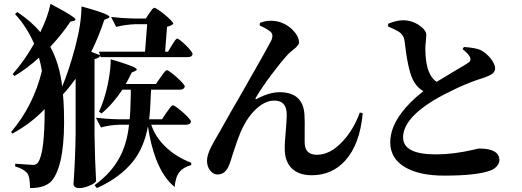

<svg xmlns="http://www.w3.org/2000/svg" viewBox="-20 -876 2680 985"><path d="M134 89C193 89 232 73 253 42C295 -20 313 -136 308 -307C307 -345 305 -373 303 -392C322 -412 344 -439 368 -472V-191C367 -104 363 -17 357 69C357 80 369 89 385 89C402 89 420 85 440 76C457 69 468 61 473 54C469 -20 466 -98 465 -181V-573C480 -576 489 -581 494 -590L496 -583H944C958 -583 966 -588 968 -599C968 -614 901 -678 889 -678C885 -678 878 -670 869 -655C866 -650 863 -647 862 -644L842 -611H827L837 -739C852 -742 862 -747 869 -754C869 -769 785 -836 772 -836C767 -836 760 -829 751 -815C749 -812 747 -809 746 -808L728 -781H670C623 -782 583 -785 550 -789L576 -738C612 -747 646 -751 678 -752H735L724 -611H488L493 -593L448 -610C475 -665 497 -719 515 -774L534 -782C545 -787 544 -792 531 -799C513 -809 469 -824 398 -843C398 -784 387 -714 365 -631C343 -550 321 -484 299 -432C290 -511 269 -579 238 -636C279 -680 314 -723 341 -765L359 -769C370 -772 370 -778 358 -787C342 -800 302 -823 239 -856C230 -812 213 -764 187 -711C156 -748 117 -782 69 -814L57 -804C98 -760 130 -709 155 -652C122 -594 86 -542 45 -496L54 -486C97 -511 139 -543 180 -580C186 -559 191 -536 195 -512C166 -393 113 -288 37 -199L44 -191C107 -225 162 -267 209 -316V-308C209 -165 198 -77 176 -44C171 -35 162 -30 149 -30C119 -32 89 -34 58 -36V-22C84 -15 104 -4 118 10C129 23 134 49 134 89ZM477 89C559 52 621 5 664 -50C701 -97 726 -157 739 -228C748 -165 762 -109 781 -59C806 5 837 52 876 83C879 49 887 23 901 6C914 -10 934 -22 961 -29V-41C907 -62 862 -90 825 -127C792 -160 769 -196 756 -236H934C949 -236 957 -241 960 -252C960 -267 880 -336 867 -336C862 -336 854 -327 842 -309C839 -305 836 -302 835 -300L811 -264H745C749 -292 752 -336 754 -396C755 -405 755 -411 755 -416H902C917 -416 925 -421 928 -432C928 -447 849 -516 836 -516C831 -516 823 -507 811 -489C808 -485 805 -482 804 -480L780 -445H625C632 -458 643 -477 656 -504L674 -512C685 -517 684 -522 672 -529C655 -538 614 -553 548 -572C549 -516 532 -423 511 -362C504 -341 497 -322 488 -303L501 -294C540 -326 575 -367 608 -416H651C651 -410 651 -402 651 -391C650 -333 648 -291 645 -264H590C544 -265 505 -268 472 -272L498 -222C529 -231 560 -235 590 -236H642C635 -171 619 -116 594 -69C565 -15 522 33 465 74Z M1579 23C1648 23 1706 -2 1751 -52C1801 -107 1831 -188 1841 -295L1826 -299C1805 -241 1776 -192 1739 -152C1696 -105 1652 -82 1606 -82C1564 -82 1543 -103 1543 -146C1543 -157 1543 -172 1543 -191C1544 -234 1543 -267 1542 -288C1537 -365 1494 -403 1414 -403C1380 -403 1341 -392 1298 -369C1291 -365 1289 -367 1292 -374C1329 -439 1411 -547 1458 -598C1465 -605 1474 -613 1487 -623C1505 -637 1514 -649 1514 -658C1514 -679 1503 -701 1480 -724C1455 -748 1426 -763 1392 -768C1365 -772 1339 -769 1314 -759L1312 -745C1336 -735 1355 -724 1368 -713C1379 -703 1380 -689 1373 -671C1359 -643 1302 -541 1201 -365C1172 -316 1153 -282 1143 -264C1135 -249 1123 -229 1108 -202C1085 -163 1069 -135 1061 -118C1048 -91 1042 -69 1042 -52C1042 -33 1047 -17 1056 -4C1067 11 1080 19 1097 19C1125 19 1145 1 1158 -36C1162 -47 1168 -64 1175 -88C1190 -135 1203 -171 1213 -195C1232 -240 1255 -277 1284 -307C1318 -342 1352 -360 1387 -360C1430 -360 1451 -336 1451 -287C1451 -268 1449 -240 1446 -203C1442 -162 1440 -129 1441 -106C1442 -66 1454 -35 1477 -12C1501 11 1535 23 1579 23Z M2259 25C2372 25 2451 16 2498 -2C2523 -11 2542 -34 2542 -54C2542 -94 2507 -114 2438 -114C2435 -114 2425 -112 2409 -108C2342 -92 2277 -84 2216 -84C2104 -84 2048 -113 2048 -171C2048 -234 2100 -297 2204 -361C2241 -383 2284 -405 2333 -428C2380 -449 2422 -465 2459 -476C2482 -484 2497 -491 2506 -498C2515 -505 2520 -514 2520 -525C2520 -556 2483 -600 2446 -619C2429 -627 2401 -632 2360 -635L2353 -624C2354 -623 2356 -621 2359 -619C2377 -604 2388 -591 2392 -581C2396 -569 2393 -560 2382 -554C2375 -549 2353 -535 2316 -514C2274 -489 2242 -469 2220 -456C2202 -468 2189 -486 2180 -509C2168 -538 2162 -579 2162 -630C2162 -639 2163 -651 2165 -666C2166 -680 2167 -690 2167 -697C2167 -713 2155 -729 2131 -746C2106 -763 2078 -772 2048 -772C2025 -772 2000 -766 1971 -754V-740C1995 -730 2013 -721 2025 -714C2042 -703 2052 -688 2055 -669C2066 -572 2080 -506 2096 -472C2108 -445 2127 -423 2152 -408C2105 -372 2068 -335 2039 -296C2001 -245 1982 -195 1982 -146C1982 -90 2008 -47 2060 -17C2109 11 2175 25 2259 25Z"/></svg>

Font: AllPunType Bold
Style: Regular
Weight: 700
Version: 1.0